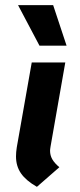

<svg xmlns="http://www.w3.org/2000/svg" viewBox="-20 -712 310 744"><path d="M42 -106Q42 -122 45 -141L103 -470H233L176 -145Q174 -133 174 -128Q174 -110 182.5 -95Q191 -80 210 -64L123 12Q81 -12 61.5 -40Q42 -68 42 -106ZM50 -692H186L238 -535H133Z"/></svg>

Font: KoHo
Style: Bold Italic
Weight: 700
Italic angle: -10°
Version: Version 1.000; ttfautohint (v1.6)